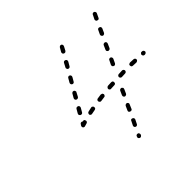

<svg xmlns="http://www.w3.org/2000/svg" viewBox="-138 -716 889 889"><g transform="rotate(-45 306.5 -272.0)"><path d="M306 3Q308 7 312 9Q313 10 315 10Q317 10 319 9Q321 9 322 7Q324 6 325 4L326 2Q328 -2 326 -6Q325 -10 321 -12Q319 -12 317 -12Q315 -13 314 -12Q312 -11 310 -10Q309 -9 308 -7L307 -4Q305 0 306 3ZM329 -50Q329 -48 330 -47Q330 -45 332 -43Q333 -42 335 -41Q339 -39 343 -41Q346 -42 348 -46L358 -66Q359 -68 359 -70Q359 -72 358 -74Q357 -75 356 -77Q355 -78 353 -79Q349 -81 345 -80Q341 -78 340 -74L330 -54Q329 -52 329 -50ZM361 -114Q363 -110 367 -109Q368 -108 370 -108Q372 -108 374 -108Q376 -109 378 -110Q379 -112 380 -113L389 -134Q391 -137 390 -141Q388 -145 385 -147Q383 -148 381 -148Q379 -148 377 -147Q375 -147 374 -145Q372 -144 371 -142L362 -122Q360 -118 361 -114ZM393 -186Q393 -184 393 -182Q394 -180 395 -179Q397 -177 398 -176Q402 -174 406 -176Q410 -177 412 -181L421 -201Q422 -203 422 -205Q422 -207 422 -209Q421 -211 419 -212Q418 -214 416 -215Q413 -216 409 -215Q405 -214 403 -210L394 -190Q393 -188 393 -186ZM159 -215Q160 -211 164 -209Q166 -208 168 -208Q170 -208 172 -209Q173 -209 176 -210Q180 -211 186 -213Q190 -214 192 -218Q194 -222 192 -226Q191 -230 188 -232Q184 -233 180 -232Q179 -232 178 -232Q178 -232 178 -232Q178 -232 177 -233Q174 -235 170 -234Q166 -233 164 -229L160 -223Q158 -219 159 -215ZM263 -234Q265 -238 264 -242Q264 -244 263 -245Q262 -247 260 -248Q259 -249 257 -250Q255 -250 253 -250Q242 -248 231 -245Q227 -244 225 -241Q223 -237 223 -233Q224 -229 228 -227Q231 -225 235 -226Q246 -228 256 -230Q261 -231 263 -234ZM335 -244Q338 -248 338 -252Q337 -254 336 -256Q335 -257 334 -259Q332 -260 330 -260Q328 -261 326 -261Q315 -259 305 -258Q303 -258 301 -257Q299 -256 298 -254Q297 -252 296 -251Q296 -249 296 -247Q296 -243 300 -240Q303 -237 307 -238Q318 -239 329 -241Q333 -241 335 -244ZM409 -250Q411 -254 411 -258Q411 -262 408 -265Q405 -267 400 -267L379 -266Q374 -265 372 -262Q369 -259 369 -255Q369 -253 370 -251Q371 -249 373 -248Q374 -247 376 -246Q378 -245 380 -246L402 -247Q406 -247 409 -250ZM606 -248Q608 -248 609 -250Q611 -251 612 -253Q613 -254 613 -256Q613 -261 610 -264Q607 -267 603 -267H601Q599 -267 597 -267Q595 -266 594 -265Q592 -263 591 -261Q590 -260 590 -258Q590 -254 593 -250Q596 -247 600 -247H602Q604 -247 606 -248ZM552 -250Q554 -251 555 -252Q557 -253 558 -255Q558 -257 559 -259Q559 -263 556 -266Q553 -269 549 -269L527 -270Q525 -270 523 -269Q521 -268 520 -267Q518 -266 517 -264Q517 -262 517 -260Q517 -256 519 -253Q522 -250 526 -250L548 -249Q550 -249 552 -250ZM482 -253Q485 -256 485 -260Q485 -264 482 -267Q479 -270 475 -270L453 -269Q449 -269 446 -266Q443 -263 443 -259Q443 -255 446 -252Q449 -249 453 -249L475 -250Q479 -250 482 -253ZM188 -266Q190 -262 193 -260Q197 -258 201 -259Q205 -260 207 -264L218 -283Q220 -287 219 -291Q218 -295 214 -297Q212 -298 210 -298Q208 -298 206 -298Q205 -297 203 -296Q201 -295 200 -293L189 -274Q187 -270 188 -266ZM457 -317Q458 -313 462 -312Q466 -310 469 -311Q473 -313 475 -316L485 -337Q486 -340 485 -344Q484 -348 480 -350Q476 -352 472 -350Q468 -349 467 -345L457 -325Q455 -321 457 -317ZM225 -330Q226 -326 230 -324Q232 -323 234 -323Q236 -323 237 -323Q239 -324 241 -325Q243 -326 244 -328L254 -347Q255 -349 256 -351Q256 -353 255 -355Q255 -356 254 -358Q252 -360 251 -361Q249 -362 247 -362Q245 -362 243 -362Q241 -361 240 -360Q238 -359 237 -357L226 -338Q224 -334 225 -330ZM488 -385Q490 -381 494 -379Q497 -378 501 -379Q505 -380 507 -384L516 -404Q517 -406 517 -408Q517 -410 517 -412Q516 -414 515 -415Q513 -417 512 -418Q508 -419 504 -418Q500 -417 498 -413L489 -393Q487 -389 488 -385ZM262 -394Q263 -390 267 -388Q270 -386 274 -387Q278 -388 280 -392L291 -411Q293 -415 292 -419Q291 -423 287 -425Q284 -427 280 -426Q276 -425 274 -421L263 -402Q261 -398 262 -394ZM520 -453Q522 -449 525 -447Q527 -446 529 -446Q531 -446 533 -447Q535 -447 536 -449Q538 -450 539 -452L548 -472Q550 -476 548 -480Q547 -484 543 -485Q541 -486 539 -486Q537 -486 536 -486Q534 -485 532 -484Q531 -482 530 -481L520 -460Q519 -457 520 -453ZM299 -458Q300 -454 303 -452Q307 -450 311 -451Q315 -452 317 -456L328 -475Q330 -479 329 -483Q328 -487 324 -489Q320 -491 316 -490Q312 -489 310 -485L300 -466Q297 -462 299 -458ZM552 -520Q553 -516 557 -515Q559 -514 561 -514Q563 -514 565 -514Q567 -515 568 -516Q569 -518 570 -519L580 -540Q582 -544 580 -547Q579 -551 575 -553Q571 -555 567 -553Q563 -552 562 -548L552 -528Q550 -524 552 -520ZM335 -522Q336 -518 340 -516Q344 -514 348 -515Q351 -516 354 -520L364 -539Q366 -543 365 -547Q364 -551 361 -553Q359 -554 357 -554Q355 -554 353 -554Q351 -553 350 -552Q348 -551 347 -549L336 -530Q334 -526 335 -522Z"/></g></svg>

Font: FRB American Cursive Dashed Light
Style: Italic
Weight: 300
Italic angle: -25°
Version: Version 2.0;Modular Font Editor K font №1